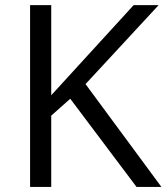

<svg xmlns="http://www.w3.org/2000/svg" viewBox="-20 -734 654 754"><path d="M613.8 0H516.1L255.9 -346.2L181.2 -279.8V0H98.1V-713.9H181.2V-359.9L504.9 -713.9H603L315.9 -403.8Z"/></svg>

Font: f0_31487 
Style: Regular
Weight: 400
Foundry: Ascender Corporation
Version: Version 1.10